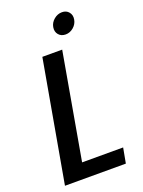

<svg xmlns="http://www.w3.org/2000/svg" viewBox="-164 -960 771 1035"><g transform="rotate(-20 222.0 -442.5)"><path d="M146 -694.8H259.8L152.8 -86.9H388.2L372.1 0H22.9ZM306.2 -765.1Q280.3 -765.1 265.9 -782.5Q251.5 -799.8 255.9 -825.2Q260.3 -850.1 281 -867.4Q301.8 -884.8 327.1 -884.8Q352.1 -884.8 366.2 -867.4Q380.4 -850.1 376 -825.2Q371.6 -799.8 351.3 -782.5Q331.1 -765.1 306.2 -765.1Z"/></g></svg>

Font: Poppins Medium
Style: Italic
Weight: 500
Italic angle: -10°
Designer: Ninad Kale (Devanagari), Jonny Pinhorn (Latin)
Foundry: Indian Type Foundry
Version: Version 3.200;PS 1.000;hotconv 16.6.54;makeotf.lib2.5.65590